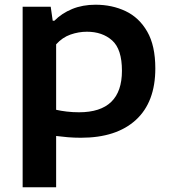

<svg xmlns="http://www.w3.org/2000/svg" viewBox="-20 -574 726 814"><path d="M76 220V-545.5H195L203.5 -486H210.5Q241.5 -517.5 285.8 -535.8Q330 -554 385 -554Q455 -554 512.5 -526.8Q570 -499.5 604.2 -440Q638.5 -380.5 638.5 -284Q638.5 -141 556 -65.5Q473.5 10 323 10Q295 10 267.8 7.8Q240.5 5.5 218 2.5V220ZM315 -98Q497 -98 497 -274Q497 -365.5 455.5 -402.5Q414 -439.5 348.5 -439.5Q313.5 -439.5 279 -427.5Q244.5 -415.5 218 -386V-108.5Q238 -104 263 -101Q288 -98 315 -98Z"/></svg>

Font: Encode Sans Expanded Expanded SemiBold
Style: Regular
Weight: 600
Width: 7
Designer: Multiple Designers
Foundry: Impallari Type
Version: Version 3.000; ttfautohint (v1.8.3) -l 8 -r 50 -G 200 -x 14 